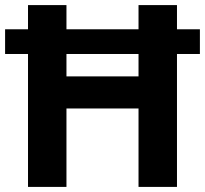

<svg xmlns="http://www.w3.org/2000/svg" viewBox="-20 -734 805 754"><path d="M90 0V-522H0V-619H90V-714H241V-619H524V-714H675V-619H765V-522H675V0H524V-308H241V0ZM241 -434H524V-522H241Z"/></svg>

Font: Noto Sans Bengali UI
Style: Bold
Weight: 700
Designer: Jelle Bosma - Monotype Design Team
Foundry: Monotype Imaging Inc.
Version: Version 2.003; ttfautohint (v1.8.4.7-5d5b)